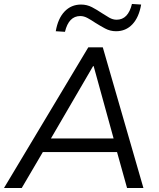

<svg xmlns="http://www.w3.org/2000/svg" viewBox="-42 -942 797 962"><path d="M-22 0 400.5 -705H473L676.6 0H594.6L538.5 -201.2L572.3 -180H141.9L185 -201.2L66.9 0ZM424.3 -610.5 202.8 -230.3 181.8 -248.1H553.3L532.1 -230.3L427.3 -610.5ZM283.5 -782.6 237.4 -785.5Q248.4 -849.7 281.6 -884.4Q314.9 -919.2 364 -919.2Q393.5 -919.2 419 -905.9Q444.5 -892.5 467.5 -876.9Q487.5 -863.8 505.5 -853.5Q523.5 -843.2 542.5 -843.2Q600 -843.2 619.1 -922.2L665.2 -919.2Q654.2 -855.1 621.4 -820.3Q588.7 -785.5 539.5 -785.5Q510 -785.5 484.3 -799.4Q458.6 -813.3 435.6 -827.8Q416.1 -841 397.3 -851.3Q378.6 -861.6 360.1 -861.6Q302.5 -861.6 283.5 -782.6Z"/></svg>

Font: Mulish ExtraLight
Style: Italic
Weight: 200
Italic angle: -9°
Designer: Vernon Adams
Foundry: Vernon Adams
Version: Version 3.603